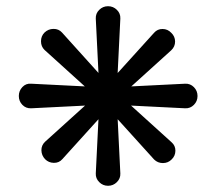

<svg xmlns="http://www.w3.org/2000/svg" viewBox="-20 -472 690 612"><path d="M363.6 81Q364.3 96.8 352.6 108.5Q340.9 120.2 324.4 120.2Q307.9 120.2 296.3 108.5Q284.6 96.8 285.3 81L297.5 -166L285.3 -413Q284.6 -429.1 296.3 -440.6Q307.9 -452.2 324.4 -452.2Q340.9 -452.2 352.6 -440.6Q364.3 -429.1 363.6 -413L351.4 -166ZM79.2 -126.8Q62.7 -126.1 51.3 -137.8Q40 -149.5 40 -166Q40 -182.5 51.3 -194.5Q62.7 -206.6 79.2 -205.2L324.4 -192.9L570.5 -205.2Q586.5 -205.9 598.1 -194.2Q609.6 -182.5 609.6 -166Q609.6 -149.5 598.1 -137.8Q586.5 -126.1 570.5 -126.8L324.4 -139.1ZM526.9 -18.5Q539.2 -7.9 539.1 8.6Q538.9 25.1 526.9 36.4Q515.6 47.8 499.2 47.8Q482.8 47.8 471.2 36.4L305.7 -146.5L122 -312.8Q110.7 -323.7 110.7 -340.4Q110.7 -357.1 122 -368.4Q134.1 -379.8 150.5 -379.9Q167 -380.1 177.6 -368.4L343.2 -184.8ZM178.6 35.4Q168 47.5 151.5 47.1Q135.1 46.8 123.7 35.4Q112.4 23.4 112 7.3Q111.7 -8.9 123.7 -20.2L305.7 -184.8L471 -367.4Q481.8 -379.8 498.2 -379.6Q514.6 -379.5 525.9 -367.4Q537.9 -356.1 538.1 -339.8Q538.2 -323.4 525.9 -311.8L343.2 -146.5Z"/></svg>

Font: Mada
Style: Regular
Weight: 400
Designer: Khaled Hosny
Version: Version 1.5